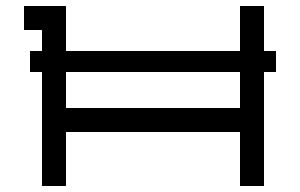

<svg xmlns="http://www.w3.org/2000/svg" viewBox="-20 -620 1000 640"><path d="M120 0H200V-180H780V0H860V-380H900V-450H860V-600H780V-450H200V-600H60V-520H120V-450H80V-380H120ZM200 -260V-380H780V-260Z"/></svg>

Font: KetosagCBd
Style: Regular
Weight: 500
Designer: gluk
Foundry: gluk
Version: Version 00.0024